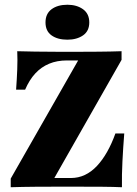

<svg xmlns="http://www.w3.org/2000/svg" viewBox="-20 -786 575 806"><path d="M25 0V-36.3L308.1 -532.3H261.3Q219.4 -532.3 186.3 -518.5Q153.2 -504.8 128.2 -477.8Q103.2 -450.8 85.5 -409.7H47.6Q50.8 -454 52.4 -494.8Q54 -535.5 52.4 -571Q83.1 -570.2 127 -569.4Q171 -568.5 236.3 -568.5H291.9Q339.5 -568.5 392.3 -569Q445.2 -569.4 490.3 -571V-534.7L208.1 -38.7H277.4Q308.9 -38.7 336.3 -51.6Q363.7 -64.5 387.1 -89.5Q410.5 -114.5 429.8 -148.8Q449.2 -183.1 464.5 -225.8H501.6Q496.8 -165.3 494 -108.9Q491.1 -52.4 491.9 0Q458.1 -1.6 408.5 -2Q358.9 -2.4 284.7 -2.4H235.5Q184.7 -2.4 129.4 -2Q74.2 -1.6 25 0ZM262.9 -619.4Q221.8 -619.4 196.4 -637.5Q171 -655.6 171 -691.9Q171 -728.2 196.4 -747.2Q221.8 -766.1 262.9 -766.1Q302.4 -766.1 328.6 -747.2Q354.8 -728.2 354.8 -691.9Q354.8 -655.6 328.6 -637.5Q302.4 -619.4 262.9 -619.4Z"/></svg>

Font: Playfair 9pt Black
Style: Regular
Weight: 900
Designer: Claus Eggers Sørensen
Foundry: Claus Eggers Sørensen
Version: Version 2.203